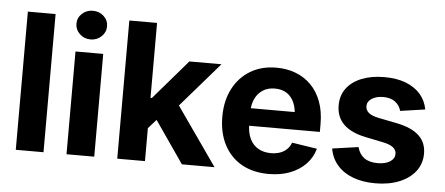

<svg xmlns="http://www.w3.org/2000/svg" viewBox="-51 -879 2332 1007"><g transform="rotate(5 1115.0 -376.0)"><path d="M206.5 -727.5V0H60.5V-727.5Z M327.6 0V-541H473.6V0ZM400.4 -610.8Q366.7 -610.8 343.3 -633.1Q319.8 -655.3 319.8 -686.5Q319.8 -718.3 343.3 -740Q366.7 -761.7 400.4 -761.7Q434.1 -761.7 457.5 -740Q481 -718.3 481 -686.5Q481 -655.3 457.5 -633.1Q434.1 -610.8 400.4 -610.8Z M727.1 -158.2V-333H748L927.2 -541H1096.2L860.8 -269.5H826.2ZM594.7 0V-727.5H740.7V0ZM935.1 0 771.5 -236.8 868.7 -340.3 1106.9 0Z M1392.6 10.7Q1309.6 10.7 1249.5 -23.4Q1189.5 -57.6 1157 -120.4Q1124.5 -183.1 1124.5 -268.1Q1124.5 -351.6 1157 -414.6Q1189.5 -477.5 1248 -512.9Q1306.6 -548.3 1385.3 -548.3Q1439.5 -548.3 1485.8 -531Q1532.2 -513.7 1567.1 -479Q1602.1 -444.3 1621.6 -392.8Q1641.1 -341.3 1641.1 -273.4V-232.4H1183.6V-324.7H1569.8L1502 -300.3Q1502 -342.3 1488.8 -373.3Q1475.6 -404.3 1450 -421.4Q1424.3 -438.5 1386.7 -438.5Q1349.1 -438.5 1322.8 -421.1Q1296.4 -403.8 1282.5 -374Q1268.6 -344.2 1268.6 -305.7V-241.2Q1268.6 -195.3 1284.2 -163.3Q1299.8 -131.3 1328.4 -115.2Q1356.9 -99.1 1395 -99.1Q1420.9 -99.1 1442.1 -106.4Q1463.4 -113.8 1478.3 -128.2Q1493.2 -142.6 1501 -163.6L1633.3 -143.1Q1620.6 -96.7 1587.6 -62.3Q1554.7 -27.8 1505.1 -8.5Q1455.6 10.7 1392.6 10.7Z M1953.6 10.7Q1887.7 10.7 1836.7 -8.3Q1785.6 -27.3 1753.7 -63.7Q1721.7 -100.1 1712.9 -151.4L1850.1 -170.9Q1859.9 -133.8 1886.2 -114.7Q1912.6 -95.7 1957 -95.7Q1998.5 -95.7 2022.5 -111.6Q2046.4 -127.4 2046.4 -151.4Q2046.4 -172.9 2029.1 -186.3Q2011.7 -199.7 1976.6 -207L1883.3 -226.1Q1804.7 -242.2 1765.9 -280.8Q1727.1 -319.3 1727.1 -380.4Q1727.1 -432.1 1755.1 -469.7Q1783.2 -507.3 1834.5 -527.8Q1885.7 -548.3 1954.1 -548.3Q2019.5 -548.3 2067.1 -529.8Q2114.7 -511.2 2143.8 -477.8Q2172.9 -444.3 2181.6 -397.9L2050.8 -378.9Q2043.9 -407.2 2020 -425.5Q1996.1 -443.8 1956.5 -443.8Q1920.4 -443.8 1896.5 -428.5Q1872.6 -413.1 1872.6 -388.7Q1872.6 -368.2 1888.4 -354.2Q1904.3 -340.3 1941.4 -332.5L2039.6 -313Q2118.7 -296.9 2157 -260.7Q2195.3 -224.6 2195.3 -166.5Q2195.3 -113.3 2164.6 -73.2Q2133.8 -33.2 2079.1 -11.2Q2024.4 10.7 1953.6 10.7Z"/></g></svg>

Font: Inter 17pt
Style: Bold
Weight: 700
Version: Version 4.001;git-66647c0bb